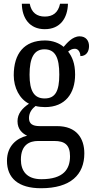

<svg xmlns="http://www.w3.org/2000/svg" viewBox="-20 -761 502 1020"><path d="M218 -606C301 -606 339 -666 341 -741H299C289 -693 260 -673 218 -673C177 -673 147 -693 138 -741H96C97 -666 136 -606 218 -606ZM198 239C355 239 428 167 428 54C428 -26 387 -91 283 -91H191C152 -91 134 -104 134 -134C134 -164 152 -185 169 -198C181 -194 205 -192 219 -192C327 -192 379 -265 379 -365C379 -425 363 -460 342 -487C353 -496 363 -502 378 -502C396 -502 407 -483 407 -463C439 -463 453 -488 453 -516C453 -544 437 -568 403 -568C364 -568 334 -530 318 -512C296 -531 261 -546 219 -546C108 -546 53 -476 53 -361C53 -295 84 -235 134 -210C98 -186 73 -157 73 -117C73 -74 99 -52 124 -40C68 -27 17 15 17 93C17 185 77 239 198 239ZM217 -238C161 -238 137 -278 137 -364C137 -454 161 -499 216 -499C273 -499 295 -456 295 -365C295 -277 274 -238 217 -238ZM200 191C121 191 91 146 91 87C91 8 137 -12 182 -12H269C323 -12 352 8 352 69C352 137 318 191 200 191Z"/></svg>

Font: Noto Serif Myanmar Condensed
Style: Regular
Weight: 400
Width: 3
Designer: Ben Mitchell and the Monotype Design Team
Foundry: Monotype Imaging Inc.
Version: Version 2.106